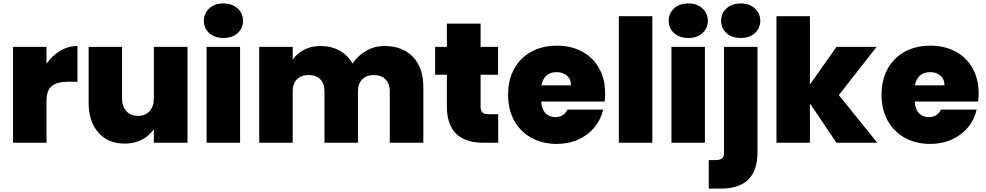

<svg xmlns="http://www.w3.org/2000/svg" viewBox="-20 -835 5768 1123"><path d="M56.2 0V-561H252V-461.9Q285.2 -509.8 332 -537.8Q378.9 -565.9 433.1 -565.9V-356.9H377.9Q314 -356.9 283 -332Q252 -307.1 252 -245.1V0Z M498.5 -234.9V-561H693.8V-259.8Q693.8 -211.9 719.2 -184.6Q744.6 -157.2 786.6 -157.2Q829.6 -157.2 854.7 -184.6Q879.9 -211.9 879.9 -259.8V-561H1076.7V0H879.9V-80.1Q855 -42 810.8 -18.6Q766.6 4.9 710 4.9Q611.8 4.9 555.2 -59.6Q498.5 -124 498.5 -234.9Z M1172.4 -712.9Q1172.4 -756.8 1203.9 -785.9Q1235.4 -814.9 1287.1 -814.9Q1337.9 -814.9 1369.6 -785.9Q1401.4 -756.8 1401.4 -712.9Q1401.4 -669.9 1369.9 -641.4Q1338.4 -612.8 1287.1 -612.8Q1235.4 -612.8 1203.9 -641.4Q1172.4 -669.9 1172.4 -712.9ZM1188.5 0V-561H1384.3V0Z M1496.1 0V-561H1691.9V-486.8Q1717.8 -522.9 1759.3 -544.4Q1800.8 -565.9 1855 -565.9Q1917 -565.9 1965.6 -539.1Q2014.2 -512.2 2042 -462.9Q2071.8 -508.8 2120.8 -537.4Q2169.9 -565.9 2229 -565.9Q2335 -565.9 2395.5 -502Q2456.1 -438 2456.1 -327.1V0H2259.8V-300.8Q2259.8 -345.7 2234.9 -370.8Q2210 -396 2167 -396Q2124 -396 2098.9 -371.1Q2073.7 -346.2 2073.7 -300.8V0H1877.9V-300.8Q1877.9 -345.7 1853.5 -370.8Q1829.1 -396 1786.1 -396Q1742.2 -396 1717 -371.1Q1691.9 -346.2 1691.9 -300.8V0Z M2524.9 -397.9V-561H2593.8V-696.8H2791V-561H2893.1V-397.9H2791V-210Q2791 -187 2801.5 -177Q2812 -167 2836.9 -167H2894V0H2808.6Q2593.8 0 2593.8 -212.9V-397.9Z M2951.7 -280.8Q2951.7 -368.7 2987.8 -433.3Q3023.9 -498 3088.4 -533Q3152.8 -567.9 3236.8 -567.9Q3319.8 -567.9 3383.8 -533.9Q3447.8 -500 3483.6 -436.5Q3519.5 -373 3519.5 -287.1Q3519.5 -264.2 3516.6 -241.2H3145.5Q3148.4 -195.3 3171.1 -172.6Q3193.8 -149.9 3228.5 -149.9Q3277.3 -149.9 3298.8 -193.8H3507.8Q3494.6 -135.7 3457.3 -90.3Q3419.9 -44.9 3362.8 -19Q3305.7 6.8 3236.8 6.8Q3153.8 6.8 3089.4 -28.1Q3024.9 -63 2988.3 -127.9Q2951.7 -192.9 2951.7 -280.8ZM3147 -335.9H3319.8Q3319.8 -372.1 3295.9 -392.6Q3272 -413.1 3235.8 -413.1Q3199.7 -413.1 3176.8 -393.6Q3153.8 -374 3147 -335.9Z M3599.6 0V-740.2H3795.4V0Z M3891.1 -712.9Q3891.1 -756.8 3922.6 -785.9Q3954.1 -814.9 4005.9 -814.9Q4056.6 -814.9 4088.4 -785.9Q4120.1 -756.8 4120.1 -712.9Q4120.1 -669.9 4088.6 -641.4Q4057.1 -612.8 4005.9 -612.8Q3954.1 -612.8 3922.6 -641.4Q3891.1 -669.9 3891.1 -712.9ZM3907.2 0V-561H4103V0Z M4125.5 101.1H4167.5Q4192.4 101.1 4203.6 91.1Q4214.8 81.1 4214.8 58.1V-561H4410.6V55.2Q4410.6 268.1 4196.8 268.1H4125.5ZM4197.8 -712.9Q4197.8 -756.8 4229.2 -785.9Q4260.7 -814.9 4312.5 -814.9Q4363.3 -814.9 4395 -785.9Q4426.8 -756.8 4426.8 -712.9Q4426.8 -669.9 4395.3 -641.4Q4363.8 -612.8 4312.5 -612.8Q4260.7 -612.8 4229.2 -641.4Q4197.8 -669.9 4197.8 -712.9Z M4521.5 0V-740.2H4717.3V-340.8L4872.6 -561H5107.4L4886.2 -278.8L5111.3 0H4872.6L4717.3 -230V0Z M5136.2 -280.8Q5136.2 -368.7 5172.4 -433.3Q5208.5 -498 5272.9 -533Q5337.4 -567.9 5421.4 -567.9Q5504.4 -567.9 5568.4 -533.9Q5632.3 -500 5668.2 -436.5Q5704.1 -373 5704.1 -287.1Q5704.1 -264.2 5701.2 -241.2H5330.1Q5333 -195.3 5355.7 -172.6Q5378.4 -149.9 5413.1 -149.9Q5461.9 -149.9 5483.4 -193.8H5692.4Q5679.2 -135.7 5641.8 -90.3Q5604.5 -44.9 5547.4 -19Q5490.2 6.8 5421.4 6.8Q5338.4 6.8 5273.9 -28.1Q5209.5 -63 5172.9 -127.9Q5136.2 -192.9 5136.2 -280.8ZM5331.5 -335.9H5504.4Q5504.4 -372.1 5480.5 -392.6Q5456.5 -413.1 5420.4 -413.1Q5384.3 -413.1 5361.3 -393.6Q5338.4 -374 5331.5 -335.9Z"/></svg>

Font: Poppins ExtraBold
Style: Regular
Weight: 800
Designer: Ninad Kale (Devanagari), Jonny Pinhorn (Latin)
Foundry: Indian Type Foundry
Version: 4.004